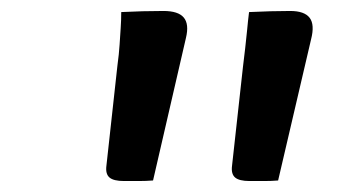

<svg xmlns="http://www.w3.org/2000/svg" viewBox="-20 -772 640 350"><path d="M259 -443Q246 -442 233 -442Q220 -442 206 -442Q187 -442 179.5 -448.5Q172 -455 174 -470L194 -652Q197 -674 198 -690.5Q199 -707 200 -721Q201 -735 201 -750Q222 -751 240 -751.5Q258 -752 278 -752Q305 -752 315 -740Q325 -728 319 -703ZM487 -443Q475 -442 462 -442Q449 -442 435 -442Q416 -442 408.5 -448.5Q401 -455 403 -470L423 -651Q425 -668 427 -684.5Q429 -701 430.5 -717.5Q432 -734 434 -750Q456 -751 473.5 -751.5Q491 -752 509 -752Q535 -752 544.5 -739.5Q554 -727 547 -700Z"/></svg>

Font: Rec Mono Semicasual
Style: Italic
Weight: 400
Italic angle: -10°
Version: Version 1.085; ttfautohint (v1.8.4.7-5d5b)